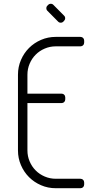

<svg xmlns="http://www.w3.org/2000/svg" viewBox="-20 -995 515 1015"><path d="M275 -50C254.3 -50 234.8 -53.9 216.5 -61.8C198.2 -69.6 182.2 -80.2 168.8 -93.8C155.2 -107.2 144.6 -123.2 136.8 -141.5C128.9 -159.8 125 -179.3 125 -200V-450H305C310.7 -450 315.4 -451.9 319.2 -455.8C323.1 -459.6 325 -464.3 325 -470V-480C325 -485.7 323.1 -490.4 319.2 -494.2C315.4 -498.1 310.7 -500 305 -500H125V-600C125 -620.7 128.9 -640.2 136.8 -658.5C144.6 -676.8 155.2 -692.8 168.8 -706.2C182.2 -719.8 198.2 -730.4 216.5 -738.2C234.8 -746.1 254.3 -750 275 -750H405C410.7 -750 415.4 -751.9 419.2 -755.8C423.1 -759.6 425 -764.3 425 -770V-780C425 -785.7 423.1 -790.4 419.2 -794.2C415.4 -798.1 410.7 -800 405 -800H275C247.3 -800 221.3 -794.8 197 -784.2C172.7 -773.8 151.5 -759.5 133.5 -741.5C115.5 -723.5 101.2 -702.3 90.8 -678C80.2 -653.7 75 -627.7 75 -600V-200C75 -172.3 80.2 -146.3 90.8 -122C101.2 -97.7 115.5 -76.5 133.5 -58.5C151.5 -40.5 172.7 -26.2 197 -15.8C221.3 -5.2 247.3 0 275 0H405C410.7 0 415.4 -1.9 419.2 -5.8C423.1 -9.6 425 -14.3 425 -20V-30C425 -35.7 423.1 -40.4 419.2 -44.2C415.4 -48.1 410.7 -50 405 -50ZM318.5 -912.5 262.5 -969C258.8 -973 254.2 -975 248.5 -975C242.8 -975 238.2 -973 234.5 -969L231 -965.5C227 -961.8 225 -957.2 225 -951.5C225 -945.8 227 -941.2 231 -937.5L287 -881C290.7 -877 295.3 -875 301 -875C306.7 -875 311.3 -877 315 -881L318.5 -884.5C322.5 -888.5 324.5 -893.2 324.5 -898.8C324.5 -904.2 322.5 -908.8 318.5 -912.5Z"/></svg>

Font: lerotica
Style: Regular
Weight: 400
Designer: defharo
Foundry: deFharo
Version: Version 1.001 2011